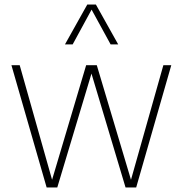

<svg xmlns="http://www.w3.org/2000/svg" viewBox="-20 -828 807 848"><path d="M186 0 30.5 -540H67L210 -34L360.5 -540H407.5L558.5 -34L701.5 -540H736.5L581.5 0H534.5L384 -503L233 0ZM267 -632 365.5 -808H403.5L502 -632H468.5L384.5 -785.5L301 -632Z"/></svg>

Font: Encode Sans SemiCondensed SemiCondensed Thin
Style: Regular
Weight: 100
Width: 4
Designer: Multiple Designers
Foundry: Impallari Type
Version: Version 3.000; ttfautohint (v1.8.3) -l 8 -r 50 -G 200 -x 14 